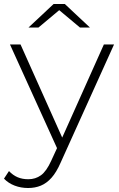

<svg xmlns="http://www.w3.org/2000/svg" viewBox="-47 -745 595 963"><path d="M94 198Q58 198 26.5 186Q-5 174 -27 151L-2 113Q18 134 41.5 144Q65 154 95 154Q131 154 158.5 134Q186 114 210 61L239 -2L3 -522H56L265 -55L474 -522H525L257 71Q236 119 211.5 146.5Q187 174 158 186Q129 198 94 198ZM96 -607 222 -725H278L404 -607H354L250 -694L146 -607Z"/></svg>

Font: Montserrat Z Light
Style: Regular
Weight: 300
Designer: Julieta Ulanovsky
Foundry: Julieta Ulanovsky
Version: Version 8.000